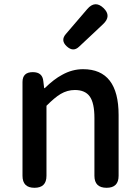

<svg xmlns="http://www.w3.org/2000/svg" viewBox="-20 -893 664 913"><path d="M144 0Q87 0 87 -57V-275V-503Q87 -550 136 -550Q182 -550 186 -507L190 -474H193Q237 -517 275 -537Q323 -564 375 -564Q544 -564 544 -346V-57Q544 0 487 0Q429 0 429 -57V-332Q429 -403 407 -434Q385 -465 336 -465Q300 -465 268 -446Q241 -430 201 -390V-57Q201 0 144 0ZM297 -673Q267 -701 293 -731L395 -850Q432 -893 472 -855Q512 -817 470 -778L419 -730L356 -671Q328 -644 297 -673Z"/></svg>

Font: GenSenRounded JP M
Style: Regular
Weight: 500
Version: Version 1.501;PS 1;hotconv 16.6.51;makeotf.lib2.5.65220